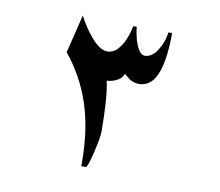

<svg xmlns="http://www.w3.org/2000/svg" viewBox="-62 -569 746 651"><g transform="rotate(10 311.0 -244.0)"><path d="M481.4 -490.2Q481.4 -405.3 464.8 -357.4Q445.3 -300.8 400.4 -300.8Q382.8 -300.8 367.2 -310.5Q353.5 -322.3 347.7 -326.2Q341.8 -308.6 321.3 -299.8Q305.7 -293 291 -293Q297.9 -261.7 300.8 -215.8Q303.7 -169.9 303.7 -120.1Q303.7 -100.6 292.5 -51.8Q281.2 -2.9 273.4 7.8H256.8Q256.8 -58.6 249.5 -110.4Q242.2 -162.1 226.6 -209Q211.9 -252 190.9 -290Q169.9 -328.1 140.6 -364.3L172.9 -496.1Q193.4 -457 216.8 -429.7Q249 -390.6 275.4 -390.6Q301.8 -390.6 321.3 -420.9Q338.9 -446.3 347.7 -490.2H359.4Q364.3 -451.2 374 -428.7Q386.7 -398.4 403.3 -398.4Q426.8 -398.4 445.3 -426.3Q463.9 -454.1 468.8 -490.2Z"/></g></svg>

Font: Thabit-Bold
Style: Bold
Weight: 700
Designer: Regenerated by Nadim Shaikli
Foundry: MAK Alagha
Version: 0.01